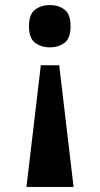

<svg xmlns="http://www.w3.org/2000/svg" viewBox="-20 -562 397 762"><path d="M215 -303 272 180H85L142 -303ZM178 -542Q212 -542 236 -524Q260 -506 260 -458Q260 -410 236 -392Q212 -374 178 -374Q144 -374 119.5 -392Q95 -410 95 -458Q95 -506 119.5 -524Q144 -542 178 -542Z"/></svg>

Font: Noto Serif Myanmar SemiCondensed ExtraBold
Style: Regular
Weight: 800
Width: 4
Designer: Ben Mitchell and the Monotype Design Team
Foundry: Monotype Imaging Inc.
Version: Version 2.106; ttfautohint (v1.8.4.7-5d5b)